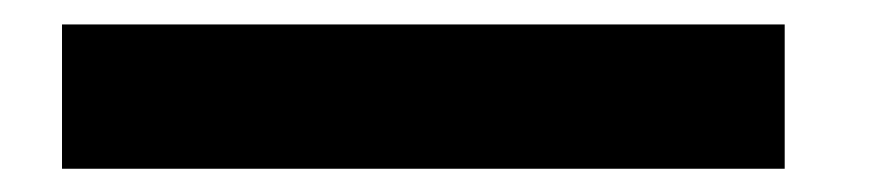

<svg xmlns="http://www.w3.org/2000/svg" viewBox="-20 18 750 161"><path d="M32 38.5H638V159.5H32Z"/></svg>

Font: League Mono
Style: Bold
Weight: 700
Width: 6
Designer: Tyler Finck
Foundry: The League of Moveable Type / Tyler Finck
Version: Version 2.300;RELEASE